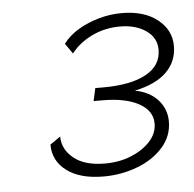

<svg xmlns="http://www.w3.org/2000/svg" viewBox="-38 -850 484 480"><g transform="rotate(-5 203.5 -609.5)"><path d="M204 -408Q145 -408 111.5 -433Q78 -458 78 -499L104 -517Q104 -485 131.5 -462.5Q159 -440 210 -440Q246 -440 275.5 -452Q305 -464 323.5 -484Q342 -504 342 -529Q342 -561 308.5 -579.5Q275 -598 217 -598H195L202 -630H223Q291 -630 329.5 -651Q368 -672 368 -712Q368 -742 342 -760Q316 -778 277 -778Q238 -778 205.5 -762Q173 -746 154 -721L136 -747Q151 -767 174.5 -781Q198 -795 226.5 -803Q255 -811 284 -811Q340 -811 373.5 -784.5Q407 -758 407 -718Q407 -679 380 -652.5Q353 -626 300 -615Q337 -608 357.5 -585Q378 -562 378 -531Q378 -494 353 -466Q328 -438 288 -423Q248 -408 204 -408Z"/></g></svg>

Font: Raleway Thin Light
Style: Italic
Weight: 300
Italic angle: -12°
Version: Version 4.026